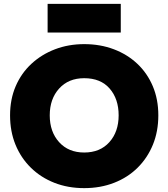

<svg xmlns="http://www.w3.org/2000/svg" viewBox="-20 -946 870 992"><path d="M226 -778V-926H604V-778ZM32 -350Q32 -433 61 -500.5Q90 -568 142.5 -616.5Q195 -665 264.5 -691.5Q334 -718 415 -718Q498 -718 568 -691.5Q638 -665 689.5 -616.5Q741 -568 769.5 -500.5Q798 -433 798 -350Q798 -267 770 -198.5Q742 -130 691 -79.5Q640 -29 569.5 -1.5Q499 26 415 26Q331 26 261 -1.5Q191 -29 139.5 -79.5Q88 -130 60 -198.5Q32 -267 32 -350ZM237 -350Q237 -265 285.5 -211.5Q334 -158 415 -158Q497 -158 545 -211.5Q593 -265 593 -350Q593 -435 546.5 -488.5Q500 -542 415 -542Q334 -542 285.5 -488.5Q237 -435 237 -350Z"/></svg>

Font: Jost* Heavy
Style: Regular
Weight: 800
Version: Version 3.7